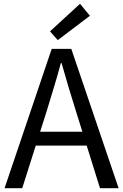

<svg xmlns="http://www.w3.org/2000/svg" viewBox="-20 -990 648 1010"><path d="M4 0 252 -733H355L604 0H506L378 -410Q358 -473 340 -533.5Q322 -594 304 -658H300Q283 -594 264.5 -533.5Q246 -473 227 -410L97 0ZM133 -224V-297H471V-224ZM284 -779 243 -825 401 -970 453 -907Z"/></svg>

Font: Noto Sans SC Thin
Style: Regular
Weight: 400
Version: Version 2.004-H2;hotconv 1.0.118;makeotfexe 2.5.65603